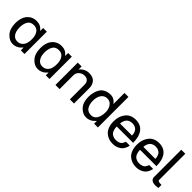

<svg xmlns="http://www.w3.org/2000/svg" viewBox="243 -1893 3109 3109"><g transform="rotate(45 1798.0 -338.5)"><path d="M269.5 -60.5Q323.2 -60.5 356.9 -90.8Q390.6 -121.1 402.3 -162.1Q414.1 -203.1 414.1 -255.9Q414.1 -336.9 379.4 -388.2Q344.7 -439.5 277.3 -439.5Q201.2 -439.5 168.9 -385.3Q136.7 -331.1 136.7 -250Q136.7 -161.1 172.9 -110.8Q209 -60.5 269.5 -60.5ZM498 0H414.1V-64.5Q388.7 -37.1 370.6 -21.5Q352.5 -5.9 319.8 7.8Q287.1 21.5 248 21.5Q168 21.5 103.5 -49.8Q39.1 -121.1 39.1 -250Q39.1 -321.3 60.5 -379.9Q82 -438.5 133.8 -478.5Q185.5 -518.6 261.7 -518.6Q310.5 -518.6 345.7 -501Q380.9 -483.4 414.1 -443.4V-511.7H498Z M841.8 -60.5Q895.5 -60.5 929.2 -90.8Q962.9 -121.1 974.6 -162.1Q986.3 -203.1 986.3 -255.9Q986.3 -336.9 951.7 -388.2Q917 -439.5 849.6 -439.5Q773.4 -439.5 741.2 -385.3Q709 -331.1 709 -250Q709 -161.1 745.1 -110.8Q781.2 -60.5 841.8 -60.5ZM1070.3 0H986.3V-64.5Q960.9 -37.1 942.9 -21.5Q924.8 -5.9 892.1 7.8Q859.4 21.5 820.3 21.5Q740.2 21.5 675.8 -49.8Q611.3 -121.1 611.3 -250Q611.3 -321.3 632.8 -379.9Q654.3 -438.5 706.1 -478.5Q757.8 -518.6 834 -518.6Q882.8 -518.6 918 -501Q953.1 -483.4 986.3 -443.4V-511.7H1070.3Z M1631.8 0H1537.1V-339.8Q1537.1 -384.8 1511.2 -413.1Q1485.4 -441.4 1435.5 -441.4Q1380.9 -441.4 1341.3 -405.8Q1301.8 -370.1 1301.8 -317.4V0H1207V-511.7H1294.9V-440.4Q1317.4 -474.6 1361.8 -499Q1406.2 -523.4 1456.1 -523.4Q1547.9 -523.4 1589.8 -475.1Q1631.8 -426.8 1631.8 -354.5Z M1960 -60.5Q2026.4 -60.5 2060.5 -117.7Q2094.7 -174.8 2094.7 -263.7Q2094.7 -334 2058.6 -387.2Q2022.5 -440.4 1956.1 -440.4Q1889.6 -440.4 1852.5 -386.7Q1815.4 -333 1815.4 -250Q1815.4 -168.9 1849.1 -114.7Q1882.8 -60.5 1960 -60.5ZM2179.7 0H2092.8V-64.5Q2088.9 -58.6 2080.6 -49.8Q2072.3 -41 2051.3 -22.5Q2030.3 -3.9 1997.1 8.8Q1963.9 21.5 1927.7 21.5Q1846.7 21.5 1783.2 -47.4Q1719.7 -116.2 1719.7 -240.2Q1719.7 -295.9 1731.4 -343.3Q1743.2 -390.6 1768.6 -432.1Q1793.9 -473.6 1841.3 -497.6Q1888.7 -521.5 1954.1 -521.5Q2035.2 -521.5 2088.9 -445.3V-699.2H2179.7Z M2388.7 -297.9H2662.1Q2662.1 -299.8 2662.1 -302.7Q2662.1 -314.5 2660.6 -327.6Q2659.2 -340.8 2651.4 -362.8Q2643.6 -384.8 2630.4 -401.4Q2617.2 -418 2590.3 -430.7Q2563.5 -443.4 2527.3 -443.4Q2494.1 -443.4 2467.8 -432.1Q2441.4 -420.9 2427.2 -404.3Q2413.1 -387.7 2403.8 -366.7Q2394.5 -345.7 2391.6 -329.1Q2388.7 -312.5 2388.7 -297.9ZM2663.1 -157.2H2752Q2751 -150.4 2749 -138.2Q2747.1 -126 2733.4 -95.7Q2719.7 -65.4 2698.2 -42Q2676.8 -18.6 2632.8 0.5Q2588.9 19.5 2530.3 19.5Q2483.4 19.5 2441.4 4.4Q2399.4 -10.7 2364.3 -41.5Q2329.1 -72.3 2308.6 -126Q2288.1 -179.7 2288.1 -250Q2288.1 -366.2 2350.1 -444.8Q2412.1 -523.4 2527.3 -523.4Q2639.6 -523.4 2699.2 -446.3Q2758.8 -369.1 2758.8 -226.6H2385.7Q2384.8 -221.7 2384.8 -213.9Q2384.8 -198.2 2387.2 -182.1Q2389.6 -166 2397.9 -143.1Q2406.2 -120.1 2420.9 -103Q2435.5 -85.9 2463.4 -73.2Q2491.2 -60.5 2528.3 -60.5Q2567.4 -60.5 2595.7 -72.3Q2624 -84 2634.8 -99.6Q2645.5 -115.2 2653.8 -131.8Q2662.1 -148.4 2663.1 -157.2Z M2922.9 -297.9H3196.3Q3196.3 -299.8 3196.3 -302.7Q3196.3 -314.5 3194.8 -327.6Q3193.4 -340.8 3185.5 -362.8Q3177.7 -384.8 3164.6 -401.4Q3151.4 -418 3124.5 -430.7Q3097.7 -443.4 3061.5 -443.4Q3028.3 -443.4 3002 -432.1Q2975.6 -420.9 2961.4 -404.3Q2947.3 -387.7 2938 -366.7Q2928.7 -345.7 2925.8 -329.1Q2922.9 -312.5 2922.9 -297.9ZM3197.3 -157.2H3286.1Q3285.2 -150.4 3283.2 -138.2Q3281.2 -126 3267.6 -95.7Q3253.9 -65.4 3232.4 -42Q3210.9 -18.6 3167 0.5Q3123 19.5 3064.5 19.5Q3017.6 19.5 2975.6 4.4Q2933.6 -10.7 2898.4 -41.5Q2863.3 -72.3 2842.8 -126Q2822.3 -179.7 2822.3 -250Q2822.3 -366.2 2884.3 -444.8Q2946.3 -523.4 3061.5 -523.4Q3173.8 -523.4 3233.4 -446.3Q3293 -369.1 3293 -226.6H2919.9Q2918.9 -221.7 2918.9 -213.9Q2918.9 -198.2 2921.4 -182.1Q2923.8 -166 2932.1 -143.1Q2940.4 -120.1 2955.1 -103Q2969.7 -85.9 2997.6 -73.2Q3025.4 -60.5 3062.5 -60.5Q3101.6 -60.5 3129.9 -72.3Q3158.2 -84 3168.9 -99.6Q3179.7 -115.2 3188 -131.8Q3196.3 -148.4 3197.3 -157.2Z M3565.4 -70.3V0Q3527.3 6.8 3498 6.8Q3439.5 6.8 3411.1 -20.5Q3389.6 -41 3389.6 -76.2V-699.2H3481.4V-97.7Q3481.4 -85 3500 -76.2Q3512.7 -70.3 3548.8 -70.3Q3551.8 -70.3 3557.1 -70.3Q3562.5 -70.3 3565.4 -70.3Z"/></g></svg>

Font: Druckschrift BY WOK
Style: Medium
Weight: 400
Version: Version 001.000